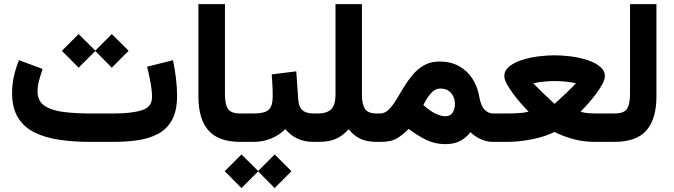

<svg xmlns="http://www.w3.org/2000/svg" viewBox="-20 -705 3349 954"><path d="M542.5 0H429.7Q345.2 0 274.2 -10.5Q203.1 -21 150.6 -47.4Q98.1 -73.7 69.1 -121.3Q40 -168.9 40 -243.2Q40 -287.1 49.8 -328.9Q59.6 -370.6 74.2 -406.2L191.9 -362.3Q183.6 -339.4 175 -308.8Q166.5 -278.3 166.5 -251Q166.5 -202.1 202.6 -178.7Q238.8 -155.3 298.6 -148.2Q358.4 -141.1 429.7 -141.1H543.9Q634.3 -141.1 684.8 -157.2Q735.4 -173.3 735.4 -222.2Q735.4 -254.4 727.8 -295.4Q720.2 -336.4 710.9 -373.5L839.4 -405.8Q849.1 -359.9 854.5 -314.7Q859.9 -269.5 859.9 -229Q859.9 -155.8 835.4 -110.4Q811 -64.9 767.3 -41Q723.6 -17.1 666 -8.5Q608.4 0 542.5 0ZM370.6 -535.6 453.6 -453.6 535.6 -535.6 619.1 -452.6 535.6 -368.7 453.6 -451.7 370.6 -368.7 287.6 -452.6Z M965.8 -684.6H1097.7V-238.3Q1097.7 -186.5 1112.8 -163.8Q1127.9 -141.1 1175.3 -141.1H1187.5V0H1175.3Q1065.9 0 1015.9 -56.6Q965.8 -113.3 965.8 -226.6Z M1167 -141.1H1240.7Q1294.4 -141.1 1314.7 -159.4Q1335 -177.7 1335 -226.6Q1335 -255.4 1333.5 -282.5Q1332 -309.6 1330.1 -335.4L1452.1 -350.6L1461.9 -210.9Q1464.4 -173.8 1482.4 -157.5Q1500.5 -141.1 1540 -141.1H1550.3V0H1539.1Q1490.2 0 1455.3 -17.6Q1420.4 -35.2 1397.9 -63.5Q1368.2 -33.7 1327.4 -16.8Q1286.6 0 1240.7 0H1167ZM1179.7 62.5 1262.7 144.5 1344.7 62.5 1428.2 145.5 1344.7 229.5 1262.7 146.5 1179.7 229.5 1096.7 145.5Z M1647 -233.4V-684.6H1778.3V-233.4Q1778.3 -187.5 1793.2 -164.3Q1808.1 -141.1 1852.5 -141.1H1868.2V0H1853.5Q1801.8 0 1769.3 -15.9Q1736.8 -31.7 1712.4 -63Q1686.5 -33.2 1652.1 -16.6Q1617.7 0 1560.5 0H1530.8V-141.1H1557.1Q1606.4 -141.1 1626.7 -163.3Q1647 -185.5 1647 -233.4Z M1870.1 0H1848.6L1849.1 -141.1H1867.7Q1891.6 -141.1 1910.9 -159.7Q1930.2 -178.2 1948 -207.8Q1965.8 -237.3 1985.6 -270.3Q2005.4 -303.2 2030 -332.8Q2054.7 -362.3 2087.4 -380.9Q2120.1 -399.4 2164.1 -399.4Q2219.2 -399.4 2260.5 -376.5Q2301.8 -353.5 2327.1 -314.5Q2352.5 -275.4 2360.8 -227.1Q2369.1 -178.2 2388.2 -159.7Q2407.2 -141.1 2428.7 -141.1H2441.4V0H2428.2Q2397 0 2366.7 -14.4Q2336.4 -28.8 2317.9 -48.3Q2293.5 -17.6 2263.7 -3.2Q2233.9 11.2 2191.9 11.2Q2141.1 11.2 2096.9 -10.5Q2052.7 -32.2 2010.7 -64.5Q1983.9 -37.6 1954.8 -18.8Q1925.8 0 1870.1 0ZM2168.5 -265.1Q2148.4 -265.1 2132.3 -251.7Q2116.2 -238.3 2104 -219.2Q2091.8 -200.2 2083.5 -183.1Q2098.6 -169.4 2112.3 -159.7Q2126 -149.9 2138.2 -143.1Q2154.8 -134.8 2168.5 -131.1Q2182.1 -127.4 2192.4 -127.4Q2218.3 -127.4 2229.5 -146.2Q2240.7 -165 2240.7 -189Q2240.7 -219.7 2221.7 -242.4Q2202.6 -265.1 2168.5 -265.1Z M2735.4 -430.2Q2773.9 -430.2 2817.4 -424.6Q2860.8 -418.9 2898.9 -406.5Q2937 -394 2961.2 -374.3Q2985.4 -354.5 2985.4 -326.7Q2985.4 -310.5 2972.9 -287.1Q2960.4 -263.7 2941.2 -238Q2921.9 -212.4 2901.1 -189.2Q2880.4 -166 2864.3 -149.9Q2884.3 -144 2902.8 -142.6Q2921.4 -141.1 2937.5 -141.1H3013.7V0H2938Q2880.9 0 2830.3 -13.4Q2779.8 -26.9 2735.4 -49.3Q2688.5 -25.9 2622.8 -12.9Q2557.1 0 2499 0H2421.9V-141.1H2499.5Q2510.7 -141.1 2530 -141.6Q2549.3 -142.1 2570.3 -144Q2591.3 -146 2606.4 -150.4Q2590.3 -166.5 2569.8 -189.7Q2549.3 -212.9 2530.3 -238.5Q2511.2 -264.2 2498.5 -287.4Q2485.8 -310.5 2485.8 -326.7Q2485.8 -354.5 2509.8 -374.3Q2533.7 -394 2571.8 -406.5Q2609.9 -418.9 2653.3 -424.6Q2696.8 -430.2 2735.4 -430.2ZM2735.8 -302.2Q2711.9 -302.2 2685.3 -299.8Q2658.7 -297.4 2629.9 -291.5Q2650.4 -269.5 2675 -245.8Q2699.7 -222.2 2717.5 -205.6Q2735.4 -189 2735.4 -189Q2735.4 -189 2753.4 -205.6Q2771.5 -222.2 2796.6 -245.8Q2821.8 -269.5 2841.8 -291.5Q2813.5 -297.4 2786.9 -299.8Q2760.3 -302.2 2735.8 -302.2Z M2994.1 -141.1H3031.2Q3082 -141.1 3096.2 -165Q3110.4 -189 3110.4 -237.8V-684.6H3241.7V-226.1Q3241.7 -114.3 3192.1 -57.1Q3142.6 0 3030.8 0H2994.1Z"/></svg>

Font: Vazirmatn UI ExtraBold
Style: Regular
Weight: 800
Designer: Saber Rastikerdar
Foundry: Saber Rastikerdar
Version: Version 33.003